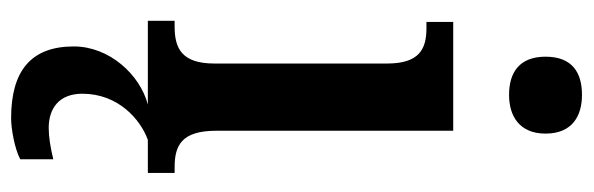

<svg xmlns="http://www.w3.org/2000/svg" viewBox="-372 -430 1042 337"><g transform="rotate(90 148.5 -261.0)"><path d="M146 -634C183 -634 214 -652 214 -698C214 -745 183 -762 146 -762C107 -762 79 -745 79 -698C79 -652 107 -634 146 -634ZM16 0H163C110 14 61 68 61 130C61 206 105 240 187 240C205 240 240 234 259 224V166C238 171 220 174 204 174C170 174 144 156 144 115C144 52 189 13 225 0H283V-47H273C235 -47 209 -59 209 -120V-536H18V-489H29C65 -489 91 -477 91 -420V-117C91 -59 64 -47 26 -47H16Z"/></g></svg>

Font: Noto Serif Ethiopic Condensed SemiBold
Style: Regular
Weight: 600
Width: 3
Designer: Monotype Design Team
Foundry: Monotype Imaging Inc.
Version: Version 2.102